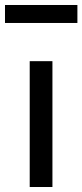

<svg xmlns="http://www.w3.org/2000/svg" viewBox="-62 -749 330 769"><path d="M-42 -729V-657H248V-729ZM148 0V-504H57V0Z"/></svg>

Font: Hibana SubMedium
Style: Regular
Weight: 500
Width: 6
Designer: pygmalion
Foundry: ybstudio
Version: Version 0.930;hotconv 1.0.109;makeotfexe 2.5.65596